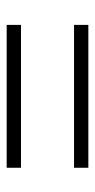

<svg xmlns="http://www.w3.org/2000/svg" viewBox="129 -612 291 590"><g transform="rotate(90 275.0 -316.5)"><path d="M56 -398V-442H495V-398ZM56 -191V-235H495V-191Z"/></g></svg>

Font: Inconsolata SemiExpanded Light
Style: Regular
Weight: 300
Width: 6
Monospace: yes
Designer: Raph Levien, Cyreal, Brenton Simpson
Foundry: Raph Levien, Cyreal, Google
Version: Version 3.001; ttfautohint (v1.8.2.53-6de2)